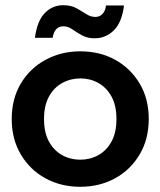

<svg xmlns="http://www.w3.org/2000/svg" viewBox="-20 -705 616 737"><path d="M288 12Q214 12 154.5 -20.5Q95 -53 60 -112Q25 -171 25 -248Q25 -326 60 -384.5Q95 -443 155 -475.5Q215 -508 288 -508Q363 -508 422 -475.5Q481 -443 516 -384.5Q551 -326 551 -248Q551 -171 516 -112Q481 -53 421.5 -20.5Q362 12 288 12ZM288 -92Q326 -92 357.5 -109.5Q389 -127 408 -161.5Q427 -196 427 -248Q427 -300 408 -334.5Q389 -369 357.5 -386.5Q326 -404 289 -404Q251 -404 219 -386.5Q187 -369 168 -334.5Q149 -300 149 -248Q149 -196 168 -161.5Q187 -127 218.5 -109.5Q250 -92 288 -92ZM343 -558Q315 -558 294.5 -569.5Q274 -581 257.5 -592.5Q241 -604 223 -604Q207 -604 196.5 -593.5Q186 -583 182 -560H114Q123 -626 152.5 -655.5Q182 -685 222 -685Q253 -685 273.5 -673.5Q294 -662 311 -651Q328 -640 346 -640Q362 -640 373 -651Q384 -662 387 -684H456Q448 -619 417 -588.5Q386 -558 343 -558Z"/></svg>

Font: Host Grotesk Light SemiBold
Style: Regular
Weight: 600
Version: Version 1.003